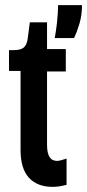

<svg xmlns="http://www.w3.org/2000/svg" viewBox="-20 -719 339 747"><path d="M185 8Q125 8 92.5 -27.5Q60 -63 60 -135V-443H15V-524H34Q62 -524 73.5 -535Q85 -546 88 -570L96 -632H163V-528H236V-441H163V-156Q163 -124 172.5 -108.5Q182 -93 202 -93Q208 -93 217.5 -95.5Q227 -98 239 -102V0Q224 4 211 6Q198 8 185 8ZM193 -571Q199 -605 201.5 -629Q204 -653 205 -669.5Q206 -686 206 -699H299Q299 -660 289 -626.5Q279 -593 268 -571Z"/></svg>

Font: Bricolage Grotesque 48pt Condensed Medium
Style: Regular
Weight: 500
Width: 3
Designer: Mathieu Triay
Foundry: Atelier Triay
Version: Version 1.001;gftools[0.9.33.dev8+g029e19f]